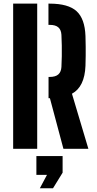

<svg xmlns="http://www.w3.org/2000/svg" viewBox="-20 -820 536 1058"><path d="M329.5 0 255 -279H247.5V-396H253Q286 -396 301.5 -410Q317 -424 318.5 -451Q320 -480.5 320.5 -510Q321 -539.5 320.5 -569Q320 -598.5 318.5 -628Q317 -655.5 301.5 -669.2Q286 -683 253.5 -683H247V-800H253.5Q356 -800 401.8 -758.5Q447.5 -717 451 -621.5Q452 -588.5 452.2 -563Q452.5 -537.5 452.2 -513Q452 -488.5 451 -457.5Q446.5 -341.5 376.5 -303.5L467 0ZM52.5 0V-800H185V0ZM199.5 217.5 239 143.5H180.5V40H325V131.5L272 217.5Z"/></svg>

Font: Big Shoulders Stencil Text Thin ExtraBold
Style: Regular
Weight: 800
Version: Version 2.001